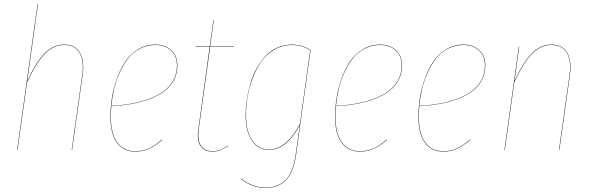

<svg xmlns="http://www.w3.org/2000/svg" viewBox="-20 -750 2955 961"><path d="M394 -377.9 340.8 0H338.9L392.1 -377.9Q401.4 -444.8 378.4 -484.9Q355.5 -524.9 301.8 -524.9Q248 -524.9 205.1 -481.4Q162.1 -438 115.2 -337.9L67.9 0H65.9L168 -730H169.9L116.2 -344.2Q161.6 -441.4 204.6 -484.1Q247.6 -526.9 301.8 -526.9Q356 -526.9 379.6 -486.3Q403.3 -445.8 394 -377.9Z M867.7 -421.9Q867.7 -381.8 850.1 -348.9Q832.5 -315.9 802.5 -293.5Q772.5 -271 730 -254.9Q687.5 -238.8 639.9 -230.2Q592.3 -221.7 537.1 -218.3Q534.7 -187.5 534.7 -165Q534.7 -81.5 566.7 -37.4Q598.6 6.8 656.7 6.8Q694.8 6.8 725.6 -7.3Q756.3 -21.5 791.5 -51.8L792.5 -49.8Q756.8 -19.5 725.8 -5.4Q694.8 8.8 656.7 8.8Q597.7 8.8 565.2 -35.9Q532.7 -80.6 532.7 -165Q532.7 -210.4 540 -258.1Q547.4 -305.7 564.5 -354.5Q581.5 -403.3 606.7 -441.2Q631.8 -479 670.9 -502.9Q710 -526.9 757.8 -526.9Q806.6 -526.9 837.2 -499Q867.7 -471.2 867.7 -421.9ZM757.8 -524.9Q715.8 -524.9 680.4 -506.3Q645 -487.8 621.1 -457.5Q597.2 -427.2 579.1 -386.7Q561 -346.2 551.3 -304.9Q541.5 -263.7 537.1 -220.2Q592.8 -223.1 640.4 -231.9Q688 -240.7 730.2 -256.8Q772.5 -272.9 802 -295.4Q831.5 -317.9 848.6 -350.1Q865.7 -382.3 865.7 -421.9Q865.7 -470.7 835.7 -497.8Q805.7 -524.9 757.8 -524.9Z M1031.7 -515.1 974.6 -103Q967.3 -49.3 985.4 -21.2Q1003.4 6.8 1043.5 6.8Q1082 6.8 1121.6 -21L1122.6 -19Q1080.6 8.8 1043.5 8.8Q1002 8.8 983.2 -20Q964.4 -48.8 972.7 -103L1029.3 -515.1H958.5V-517.1H1029.8L1048.3 -650.9H1050.3L1031.7 -517.1H1151.4V-515.1Z M1440.4 -526.9Q1493.7 -526.9 1534.2 -499L1462.4 21Q1449.7 113.3 1410.9 152.1Q1372.1 190.9 1311.5 190.9Q1241.7 190.9 1185.5 145L1186.5 143.1Q1242.7 189 1311.5 189Q1371.1 189 1409.4 150.9Q1447.8 112.8 1460.4 21L1480.5 -124Q1413.6 0 1327.1 0Q1270 0 1239.7 -47.4Q1209.5 -94.7 1209.5 -172.9Q1209.5 -210.9 1215.3 -250.5Q1221.2 -290 1232.7 -330.3Q1244.1 -370.6 1263.4 -405.5Q1282.7 -440.4 1307.4 -467.8Q1332 -495.1 1366.5 -511Q1400.9 -526.9 1440.4 -526.9ZM1440.4 -524.9Q1393.6 -524.9 1354.2 -502.2Q1314.9 -479.5 1289.1 -443.4Q1263.2 -407.2 1245.1 -360.4Q1227.1 -313.5 1219.2 -266.1Q1211.4 -218.8 1211.4 -172.9Q1211.4 -95.2 1241.2 -48.6Q1271 -2 1327.1 -2Q1413.1 -2 1481.4 -129.9L1532.2 -498Q1493.2 -524.9 1440.4 -524.9Z M1992.2 -421.9Q1992.2 -381.8 1974.6 -348.9Q1957 -315.9 1927 -293.5Q1897 -271 1854.5 -254.9Q1812 -238.8 1764.4 -230.2Q1716.8 -221.7 1661.6 -218.3Q1659.2 -187.5 1659.2 -165Q1659.2 -81.5 1691.2 -37.4Q1723.1 6.8 1781.2 6.8Q1819.3 6.8 1850.1 -7.3Q1880.9 -21.5 1916 -51.8L1917 -49.8Q1881.3 -19.5 1850.3 -5.4Q1819.3 8.8 1781.2 8.8Q1722.2 8.8 1689.7 -35.9Q1657.2 -80.6 1657.2 -165Q1657.2 -210.4 1664.6 -258.1Q1671.9 -305.7 1689 -354.5Q1706.1 -403.3 1731.2 -441.2Q1756.3 -479 1795.4 -502.9Q1834.5 -526.9 1882.3 -526.9Q1931.2 -526.9 1961.7 -499Q1992.2 -471.2 1992.2 -421.9ZM1882.3 -524.9Q1840.3 -524.9 1804.9 -506.3Q1769.5 -487.8 1745.6 -457.5Q1721.7 -427.2 1703.6 -386.7Q1685.5 -346.2 1675.8 -304.9Q1666 -263.7 1661.6 -220.2Q1717.3 -223.1 1764.9 -231.9Q1812.5 -240.7 1854.7 -256.8Q1897 -272.9 1926.5 -295.4Q1956.1 -317.9 1973.1 -350.1Q1990.2 -382.3 1990.2 -421.9Q1990.2 -470.7 1960.2 -497.8Q1930.2 -524.9 1882.3 -524.9Z M2409.2 -421.9Q2409.2 -381.8 2391.6 -348.9Q2374 -315.9 2344 -293.5Q2314 -271 2271.5 -254.9Q2229 -238.8 2181.4 -230.2Q2133.8 -221.7 2078.6 -218.3Q2076.2 -187.5 2076.2 -165Q2076.2 -81.5 2108.2 -37.4Q2140.1 6.8 2198.2 6.8Q2236.3 6.8 2267.1 -7.3Q2297.9 -21.5 2333 -51.8L2334 -49.8Q2298.3 -19.5 2267.3 -5.4Q2236.3 8.8 2198.2 8.8Q2139.2 8.8 2106.7 -35.9Q2074.2 -80.6 2074.2 -165Q2074.2 -210.4 2081.5 -258.1Q2088.9 -305.7 2106 -354.5Q2123 -403.3 2148.2 -441.2Q2173.3 -479 2212.4 -502.9Q2251.5 -526.9 2299.3 -526.9Q2348.1 -526.9 2378.7 -499Q2409.2 -471.2 2409.2 -421.9ZM2299.3 -524.9Q2257.3 -524.9 2221.9 -506.3Q2186.5 -487.8 2162.6 -457.5Q2138.7 -427.2 2120.6 -386.7Q2102.5 -346.2 2092.8 -304.9Q2083 -263.7 2078.6 -220.2Q2134.3 -223.1 2181.9 -231.9Q2229.5 -240.7 2271.7 -256.8Q2314 -272.9 2343.5 -295.4Q2373 -317.9 2390.1 -350.1Q2407.2 -382.3 2407.2 -421.9Q2407.2 -470.7 2377.2 -497.8Q2347.2 -524.9 2299.3 -524.9Z M2833 -377.9 2779.8 0H2777.8L2831.1 -377.9Q2840.3 -444.8 2817.4 -484.9Q2794.4 -524.9 2740.7 -524.9Q2687 -524.9 2643.8 -481.7Q2600.6 -438.5 2554.2 -338.9L2506.8 0H2504.9L2577.1 -517.1H2579.1L2555.2 -345.2Q2600.6 -441.9 2643.6 -484.4Q2686.5 -526.9 2740.7 -526.9Q2794.9 -526.9 2818.6 -486.3Q2842.3 -445.8 2833 -377.9Z"/></svg>

Font: Fira Sans Compressed Two
Style: Italic
Weight: 100
Width: 3
Italic angle: -8°
Designer: Carrois Corporate & Edenspiekermann AG
Foundry: Carrois Corporate GbR & Edenspiekermann AG
Version: Version 4.203;PS 004.203;hotconv 1.0.88;makeotf.lib2.5.64775